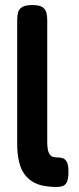

<svg xmlns="http://www.w3.org/2000/svg" viewBox="-20 -730 312 760"><path d="M204 10Q175 10 150.5 5Q126 0 107 -12Q88 -24 74.5 -44Q61 -64 54.5 -93.5Q48 -123 48 -165V-648Q48 -666 51 -679.5Q54 -693 67 -701.5Q80 -710 107 -710Q135 -710 147.5 -702Q160 -694 163.5 -680.5Q167 -667 167 -650V-169Q167 -152 169 -140Q171 -128 175.5 -120.5Q180 -113 187 -110Q194 -107 204 -107Q217 -107 227.5 -104Q238 -101 244.5 -89Q251 -77 251 -50Q251 -22 244.5 -9Q238 4 227 7Q216 10 204 10Z"/></svg>

Font: Fredoka SemiCondensed Medium
Style: Regular
Weight: 500
Width: 4
Designer: Ben Nathan
Foundry: Milena B. Brandão, Ben Nathan
Version: Version 2.001